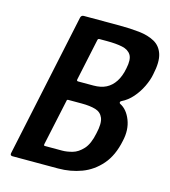

<svg xmlns="http://www.w3.org/2000/svg" viewBox="-102 -756 745 839"><g transform="rotate(15 270.0 -336.5)"><path d="M480 -190Q466 -121 429.5 -79Q393 -37 343.5 -18.5Q294 0 238 0H31Q26 0 23.5 -3Q21 -6 22 -11L160 -662Q163 -673 174 -673H335Q384 -673 425 -668.5Q466 -664 495 -648Q524 -632 535 -598Q546 -564 533 -505Q528 -478 513.5 -448Q499 -418 477.5 -393.5Q456 -369 429 -356Q424 -354 423.5 -349.5Q423 -345 427 -343Q459 -327 475.5 -284.5Q492 -242 480 -190ZM360 -192Q371 -239 361.5 -262.5Q352 -286 327 -293.5Q302 -301 264 -301H204Q197 -301 197 -296L152 -86Q152 -83 152.5 -81.5Q153 -80 158 -80H235Q256 -80 281 -87Q306 -94 328 -118Q350 -142 360 -192ZM413 -500Q422 -542 410 -561.5Q398 -581 370 -587Q342 -593 300 -593H266Q259 -593 258 -585L218 -397Q217 -390 224 -390H293Q327 -390 350.5 -402Q374 -414 390 -438.5Q406 -463 413 -500Z"/></g></svg>

Font: Glory Thin SemiBold
Style: Italic
Weight: 600
Italic angle: -12°
Version: Version 1.011